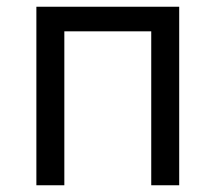

<svg xmlns="http://www.w3.org/2000/svg" viewBox="-20 -550 640 570"><path d="M88 0V-530H512V0H429V-457H171V0Z"/></svg>

Font: Iosevka Mono
Style: Regular
Weight: 400
Designer: Belleve Invis
Foundry: Belleve Invis
Version: Version 11.1.1